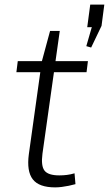

<svg xmlns="http://www.w3.org/2000/svg" viewBox="-20 -805 472 832"><path d="M219 7Q149 7 122 -28Q95 -63 105 -137L161 -538L197 -671H239L164 -139Q157 -86 173 -65.5Q189 -45 237 -45Q254 -45 270 -47Q286 -49 303 -54L307 -7Q293 -3 278 0Q263 3 248 5Q233 7 219 7ZM57 -540H361L355 -492H51ZM432 -785 420 -693 375 -599 354 -605 397 -754 412 -688 358 -687 371 -785Z"/></svg>

Font: Pathway Extreme 28pt ExtraLight
Style: Italic
Weight: 250
Italic angle: -8°
Designer: Eduardo Rodriguez Tunni
Foundry: Eduardo Rodriguez Tunni
Version: Version 1.001;gftools[0.9.26]